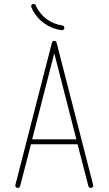

<svg xmlns="http://www.w3.org/2000/svg" viewBox="-20 -955 554 973"><path d="M207 -835C232 -817 262 -806 292 -802C299 -801 305 -805 306 -812C307 -819 303 -825 296 -826C269 -830 243 -840 221 -855C195 -873 174 -899 161 -928C159 -934 151 -937 145 -934C139 -932 136 -924 139 -918C153 -885 177 -855 207 -835ZM243 -738 58 -18C56 -11 60 -5 67 -3C74 -1 80 -5 82 -12L137 -224H373L428 -12C430 -5 436 -1 443 -3C450 -5 454 -11 452 -18L267 -738C266 -744 261 -748 255 -748C249 -748 244 -744 243 -738ZM143 -249 255 -685 367 -249Z"/></svg>

Font: LS
Style: LightAlt
Weight: 250
Designer: BSozoo
Foundry: BSozoo
Version: Version 001.000